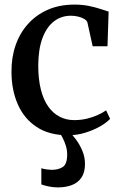

<svg xmlns="http://www.w3.org/2000/svg" viewBox="-20 -578 530 836"><path d="M276 11Q194.5 11 139.8 -25Q85 -61 57.5 -123.8Q30 -186.5 30 -265.5Q29.5 -327.5 47.8 -380.5Q66 -433.5 101.5 -473.2Q137 -513 188 -535.5Q239 -558 304.5 -558Q339 -558 367.8 -552Q396.5 -546 418 -538.8Q439.5 -531.5 453 -527.5L448 -376.5H383.5L361 -478.5Q359.5 -487 349 -494Q338.5 -501 322.8 -505.2Q307 -509.5 288.5 -509.5Q247 -509.5 215.2 -485.2Q183.5 -461 165.2 -413Q147 -365 146.5 -293.5Q146.5 -233.5 157.8 -188.8Q169 -144 190 -114.2Q211 -84.5 239.8 -69.8Q268.5 -55 303 -55Q332 -55 358 -61.2Q384 -67.5 405.5 -77.2Q427 -87 442 -97.5L459.5 -60.5Q443.5 -43.5 415 -27.2Q386.5 -11 350.5 0Q314.5 11 276 11ZM231 238Q213 238 193 234Q173 230 160 225V154.5Q170.5 158 183.8 159.8Q197 161.5 204.5 161.5Q234.5 161.5 253.5 149Q272.5 136.5 272.5 94Q272.5 75 266.5 56Q260.5 37 252.5 21.8Q244.5 6.5 238.5 -1L267 -6L284.5 -1Q295.5 9 311.2 30Q327 51 338.8 79Q350.5 107 350 138.5Q349.5 173.5 334.5 195.5Q319.5 217.5 293 227.8Q266.5 238 231 238Z"/></svg>

Font: Merriweather 48pt Medium
Style: Regular
Weight: 500
Version: Version 2.100